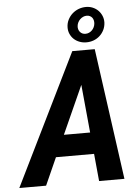

<svg xmlns="http://www.w3.org/2000/svg" viewBox="-102 -989 750 1036"><g transform="rotate(-5 273.5 -471.0)"><path d="M294.9 -841.8Q295.4 -863.3 304.7 -881.8Q314 -900.4 328.9 -913.8Q343.8 -927.2 363 -934.6Q382.3 -941.9 403.3 -941.9Q422.9 -941.9 439.7 -934.8Q456.5 -927.7 469 -915.3Q481.4 -902.8 488.5 -886Q495.6 -869.1 495.1 -849.6Q494.1 -828.1 485.4 -810.1Q476.6 -792 462.2 -778.8Q447.8 -765.6 429 -758.5Q410.2 -751.5 389.2 -751.5Q369.6 -751.5 352.3 -758.1Q335 -764.6 322 -776.6Q309.1 -788.6 301.8 -805.2Q294.4 -821.8 294.9 -841.8ZM349.6 -843.3Q347.7 -824.7 358.6 -811.3Q369.6 -797.9 388.7 -797.9Q398.9 -797.9 408 -802Q417 -806.2 423.8 -813Q430.7 -819.8 435.1 -829.1Q439.5 -838.4 440.4 -848.1Q441.4 -856.9 439.5 -865.5Q437.5 -874 432.9 -880.4Q428.2 -886.7 420.7 -890.6Q413.1 -894.5 403.3 -894.5Q393.1 -894.5 383.8 -890.4Q374.5 -886.2 367.2 -879.2Q359.9 -872.1 355.2 -862.8Q350.6 -853.5 349.6 -843.3ZM377.9 -148.4H171.4L105 0H-40L309.1 -710.9H430.7L529.3 0H392.1ZM224.6 -265.1H366.7L341.8 -525.4Z"/></g></svg>

Font: TypoPRO Roboto Mono
Style: Bold Italic
Weight: 700
Designer: Google
Version: Version 2.000986; 2015; ttfautohint (v1.3)